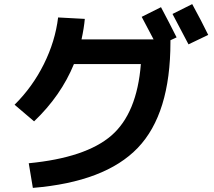

<svg xmlns="http://www.w3.org/2000/svg" viewBox="-20 -862 1040 935"><path d="M994 -692 898 -646Q844 -750 820 -794L916 -842Q962 -758 994 -692ZM666 -550H340Q277 -396 146 -271L51 -352Q138 -438 193.5 -549.5Q249 -661 263 -777L393 -770Q389 -725 377 -670H728Q698 -728 670 -780L764 -827Q805 -750 840 -680L810 -666V-657Q810 -308 651 -142Q492 24 140 53L120 -67Q398 -94 522.5 -202Q647 -310 666 -550Z"/></svg>

Font: Mplus 1p Bold
Style: Bold
Weight: 700
Version: Version 1.061